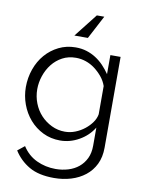

<svg xmlns="http://www.w3.org/2000/svg" viewBox="-101 -800 819 1092"><g transform="rotate(10 308.5 -253.5)"><path d="M285 7Q231 7 186 -15Q141 -37 108.5 -74.5Q76 -112 58.5 -160Q41 -208 41 -259Q41 -313 58.5 -362.5Q76 -412 108 -449Q140 -486 184.5 -508Q229 -530 282 -530Q316 -530 345 -521Q374 -512 399 -496Q424 -480 445 -458Q466 -436 483 -411V-521H542V3Q542 58 522 99Q502 140 467 167.5Q432 195 386 209Q340 223 288 223Q199 223 144 191Q89 159 55 105L95 73Q127 123 178 147Q229 171 288 171Q326 171 360.5 160.5Q395 150 420.5 129Q446 108 461 77Q476 46 476 3V-101Q446 -52 394 -22.5Q342 7 285 7ZM303 -47Q334 -47 363 -58.5Q392 -70 416 -89Q440 -108 456 -131Q472 -154 476 -178V-341Q466 -370 446.5 -393.5Q427 -417 403 -435Q379 -453 351 -462.5Q323 -472 294 -472Q250 -472 215.5 -453.5Q181 -435 157 -404.5Q133 -374 120 -335.5Q107 -297 107 -258Q107 -216 122 -177.5Q137 -139 163.5 -110.5Q190 -82 226 -64.5Q262 -47 303 -47ZM368 -730H411L340 -595H262Z"/></g></svg>

Font: Rising Sun Light
Style: Regular
Weight: 300
Designer: Matt McInerney, Pablo Impallari, Rodrigo Fuenzalida (Raleway font), Stephen Hutchings (Greek), Cristiano Sobral (main ch
Foundry: The Rising Sun Project Authors
Version: Version 4.327; ttfautohint (v1.8.4.7-5d5b-dirty)